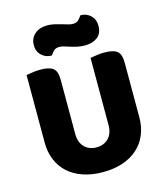

<svg xmlns="http://www.w3.org/2000/svg" viewBox="-125 -945 915 1058"><g transform="rotate(-15 332.0 -415.5)"><path d="M332 18Q269 18 219 1Q169 -16 134 -47.5Q99 -79 80.5 -123.5Q62 -168 62 -222V-608Q74 -610 97 -613.5Q120 -617 143 -617Q193 -617 215 -600Q237 -583 237 -534V-225Q237 -177 263.5 -150Q290 -123 332 -123Q374 -123 400.5 -150Q427 -177 427 -225V-608Q439 -610 462 -613.5Q485 -617 508 -617Q558 -617 580 -600Q602 -583 602 -534V-222Q602 -168 583.5 -123.5Q565 -79 530 -47.5Q495 -16 445 1Q395 18 332 18ZM241 -843Q262 -843 282 -838.5Q302 -834 320.5 -828.5Q339 -823 354.5 -818.5Q370 -814 382 -814Q404 -814 416 -827Q428 -840 433 -849H437Q469 -849 492 -826.5Q515 -804 515 -769Q515 -724 487 -703Q459 -682 417 -682Q393 -682 372.5 -686.5Q352 -691 335 -696.5Q318 -702 303 -706.5Q288 -711 276 -711Q254 -711 242.5 -698.5Q231 -686 225 -676H221Q190 -676 166.5 -698Q143 -720 143 -756Q143 -778 151.5 -794.5Q160 -811 174 -822Q188 -833 205.5 -838Q223 -843 241 -843Z"/></g></svg>

Font: Baloo Tammudu 2 ExtraBold
Style: Regular
Weight: 800
Designer: Maithili Shingre, Omkar Shende and Ek Type
Foundry: Ek Type
Version: Version 1.640;hotconv 1.0.111;makeotfexe 2.5.65597; ttfautoh